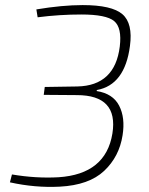

<svg xmlns="http://www.w3.org/2000/svg" viewBox="-20 -722 586 755"><path d="M128 -654 123 -685Q225 -702 305 -702Q420 -702 461.5 -666Q503 -630 491 -541Q471 -388 361 -368L360 -364Q424 -354 448.5 -306.5Q473 -259 462 -190Q449 -106 389.5 -50Q330 6 215 12Q118 17 19 -5L27 -36Q122 -20 210 -25Q396 -37 422 -197Q446 -348 282 -348L152 -349L156 -380L284 -382Q432 -385 451 -539Q460 -613 429 -639Q398 -665 300 -665Q214 -665 128 -654Z"/></svg>

Font: Exo 2.0 Extra Light
Style: Italic
Weight: 250
Italic angle: -8°
Designer: Natanael Gama
Version: Version 1.001;PS 001.001;hotconv 1.0.70;makeotf.lib2.5.58329